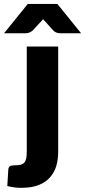

<svg xmlns="http://www.w3.org/2000/svg" viewBox="-76 -748 420 947"><path d="M211 -518.5V1Q211 37.5 201.8 69.8Q192.5 102 171.2 126.2Q150 150.5 115.2 164.5Q80.5 178.5 29 178.5Q10 178.5 -6.2 176.2Q-22.5 174 -40 169.5L-35 88Q-34 77.5 -28 72.5Q-22 67.5 -4 67.5Q14 67.5 25.5 64.5Q37 61.5 43.8 54Q50.5 46.5 53.2 33.8Q56 21 56 1V-518.5ZM324 -584H221Q212 -584 203.5 -586.8Q195 -589.5 186.5 -598L149 -639.5Q146 -642.5 142.8 -646Q139.5 -649.5 136.5 -653.5Q133.5 -649.5 130.2 -646Q127 -642.5 124 -639.5L85.5 -598Q78 -591 69 -587.5Q60 -584 51 -584H-56L61 -728.5H207Z"/></svg>

Font: Lato 2
Style: Regular
Weight: 900
Designer: Lukasz Dziedzic with Adam Twardoch and Botio Nikoltchev
Foundry: tyPoland Lukasz Dziedzic
Version: Version 2.015; 2015-08-06; http://www.latofonts.com/